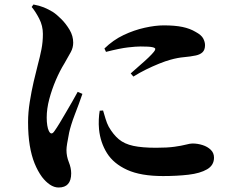

<svg xmlns="http://www.w3.org/2000/svg" viewBox="-20 -787 1040 855"><path d="M241 48Q221 48 202 35Q183 22 167 1Q148 -25 134 -59.5Q120 -94 112.5 -139.5Q105 -185 105 -243Q105 -286 112.5 -333Q120 -380 130 -423.5Q140 -467 148 -497Q158 -534 164.5 -567Q171 -600 171 -636Q171 -672 154.5 -704Q138 -736 121 -756L129 -767Q156 -762 175.5 -754Q195 -746 215 -734Q232 -723 253 -702Q274 -681 290 -654Q306 -627 306 -597Q306 -575 295.5 -555.5Q285 -536 267 -505Q246 -471 228.5 -430Q211 -389 199.5 -346Q188 -303 188 -263Q188 -244 190.5 -228.5Q193 -213 197 -205Q208 -181 223 -204Q233 -218 246 -239.5Q259 -261 273.5 -286Q288 -311 302 -335Q316 -359 326 -378L347 -369Q340 -348 331 -324Q322 -300 313 -276.5Q304 -253 297.5 -232Q291 -211 288 -197Q282 -166 279 -148Q276 -130 276 -119Q276 -91 286.5 -65Q297 -39 297 -15Q297 48 241 48ZM706 -3Q607 -3 546.5 -30.5Q486 -58 456.5 -105Q427 -152 421 -211Q419 -234 420 -255.5Q421 -277 424 -294L439 -295Q444 -278 450 -258Q456 -238 464 -223Q484 -188 509 -167Q534 -146 573.5 -137.5Q613 -129 675 -129Q725 -129 757 -133.5Q789 -138 808 -143Q827 -148 837 -148Q860 -148 882 -141Q904 -134 918.5 -120Q933 -106 933 -85Q933 -51 902 -33Q871 -15 819.5 -9Q768 -3 706 -3ZM562 -460Q584 -480 605 -498Q626 -516 642 -531.5Q658 -547 665 -556Q671 -563 671.5 -568.5Q672 -574 658 -577Q644 -580 606 -580Q586 -580 550.5 -576Q515 -572 452 -556L445 -571Q484 -609 530.5 -631Q577 -653 624.5 -663.5Q672 -674 709 -674Q759 -674 792.5 -667Q826 -660 851 -645Q877 -631 885 -615.5Q893 -600 893 -586Q893 -565 882 -554.5Q871 -544 852 -540Q828 -535 799.5 -532.5Q771 -530 739 -521Q717 -515 688.5 -503.5Q660 -492 630.5 -477.5Q601 -463 574 -446Z"/></svg>

Font: Noto Serif SC ExtraLight ExtraBold
Style: Regular
Weight: 800
Version: Version 2.002-H1;hotconv 1.1.0;makeotfexe 2.6.0